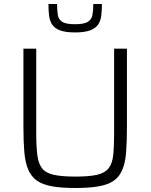

<svg xmlns="http://www.w3.org/2000/svg" viewBox="-20 -931 752 959"><path d="M357 8Q286 8 239 -0.5Q192 -9 164 -29Q136 -49 121 -84Q106 -119 101.5 -171.5Q97 -224 97 -298V-688H161V-266Q161 -199 166.5 -156.5Q172 -114 190 -90.5Q208 -67 248 -58Q288 -49 357 -49Q426 -49 465 -58Q504 -67 522.5 -90.5Q541 -114 545.5 -156.5Q550 -199 550 -266V-688H614V-298Q614 -224 610 -171.5Q606 -119 591.5 -84Q577 -49 549 -29Q521 -9 474 -0.5Q427 8 357 8ZM355 -769Q307 -769 279.5 -779.5Q252 -790 240 -809Q228 -828 225 -854Q222 -880 222 -911H265Q265 -878 269 -855.5Q273 -833 291.5 -821.5Q310 -810 355 -810Q399 -810 418 -821.5Q437 -833 441.5 -855.5Q446 -878 446 -911H489Q489 -880 486 -854Q483 -828 470.5 -809Q458 -790 430.5 -779.5Q403 -769 355 -769Z"/></svg>

Font: Saira Thin Light
Style: Regular
Weight: 300
Version: Version 1.101